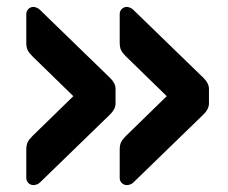

<svg xmlns="http://www.w3.org/2000/svg" viewBox="-20 -607 658 555"><path d="M347 -72Q338 -72 332 -78Q326 -84 326 -93V-173Q326 -188 330 -196Q334 -204 344 -214L462 -329L344 -444Q334 -454 330 -462Q326 -470 326 -485V-566Q326 -575 332 -581Q338 -587 347 -587Q350 -587 355.5 -585Q361 -583 366 -578L569 -381Q584 -366 584 -350V-308Q584 -292 569 -277L366 -80Q361 -75 355.5 -73.5Q350 -72 347 -72ZM77 -72Q68 -72 62 -78Q56 -84 56 -93V-173Q56 -188 60 -196Q64 -204 74 -214L192 -329L74 -444Q64 -454 60 -462Q56 -470 56 -485V-566Q56 -575 62 -581Q68 -587 77 -587Q80 -587 85.5 -585Q91 -583 96 -578L299 -381Q314 -366 314 -350V-308Q314 -292 299 -277L96 -80Q91 -75 85.5 -73.5Q80 -72 77 -72Z"/></svg>

Font: Fz Rubik SemBd
Style: Regular
Weight: 600
Designer: Hubert and Fischer
Foundry: Hubert and Fischer
Version: Vit hóa bi FontZin.com